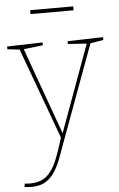

<svg xmlns="http://www.w3.org/2000/svg" viewBox="-68 -744 636 1022"><g transform="rotate(-5 250.5 -233.0)"><path d="M21 233 24 215Q32 216 38.5 216.5Q45 217 52 217Q107 217 140 189.5Q173 162 195 109Q217 56 239 -20V-7L57 -503L66 -497L-6 -505V-520L184 -525V-510L74 -497L79 -503L250 -29H246L419 -503L424 -498L317 -505V-520L507 -525V-510L430 -497L439 -503L252 5Q236 49 221 90Q206 131 186 164Q166 197 135.5 216.5Q105 236 57 236Q44 236 21 233ZM363 -702V-681H133V-702Z"/></g></svg>

Font: Bitter Thin
Style: Regular
Weight: 100
Designer: Sol Matas, and Bitter project Authors
Foundry: Sol Matas
Version: Version 2.002